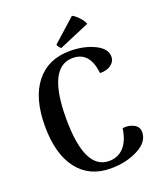

<svg xmlns="http://www.w3.org/2000/svg" viewBox="-163 -1001 937 1117"><g transform="rotate(-20 305.5 -442.0)"><path d="M486 -824 296 -743Q290 -746 283 -756.5Q276 -767 276 -771L418 -898Q436 -890 457.5 -867Q479 -844 486 -824ZM328 14Q197 14 124 -80.5Q51 -175 51 -348Q51 -521 126 -615.5Q201 -710 336 -710Q422 -710 487.5 -678.5Q553 -647 553 -596Q553 -568 527.5 -548Q502 -528 458 -529Q443 -666 338 -666Q182 -666 182 -348Q182 -30 334 -30Q389 -30 425 -68.5Q461 -107 472 -183Q510 -188 540.5 -172Q571 -156 571 -123Q571 -62 497.5 -24Q424 14 328 14Z"/></g></svg>

Font: Arima Koshi Semi Bold
Style: Regular
Weight: 600
Designer: Joana Correia and Natanael Gama
Foundry: NDISCOVER
Version: Version 1.019;PS 001.019;hotconv 1.0.88;makeotf.lib2.5.64775